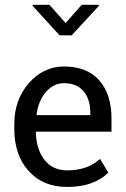

<svg xmlns="http://www.w3.org/2000/svg" viewBox="-20 -756 517 787"><path d="M350.1 -295.4Q350.1 -349.1 322.3 -382.1Q294.4 -415 242.2 -415Q199.2 -415 168.2 -378.9Q137.2 -342.8 129.9 -286.6L130.9 -284.2H350.1ZM255.4 10.3Q156.2 10.3 97.4 -55.2Q38.6 -120.6 38.6 -227.5V-247.1Q38.6 -347.2 98.4 -415.3Q158.2 -483.4 242.2 -483.4Q336.9 -483.4 387 -426.5Q437 -369.6 437 -270.5V-216.3H128.4L127 -214.4Q128.4 -144 162.4 -100.8Q196.3 -57.6 255.4 -57.6Q338.4 -57.6 390.1 -104.5L424.3 -48.3H423.8Q364.3 10.3 255.4 10.3ZM385.3 -736.3V-731.9L273.9 -611.3H224.1L113.8 -731.9V-736.3H182.6L249 -661.6L314.9 -736.3Z"/></svg>

Font: Yantramanav
Style: Regular
Weight: 400
Version: Version 1.000;PS 1.0;hotconv 1.0.72;makeotf.lib2.5.5900; ttf